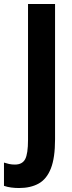

<svg xmlns="http://www.w3.org/2000/svg" viewBox="-76 -734 360 966"><path d="M20 212Q0 212 -19.5 209.5Q-39 207 -56 201V84Q-44 88 -30.5 91Q-17 94 -1 94Q36 94 50.5 67Q65 40 65 -31V-714H201V-33Q201 60 180 113.5Q159 167 118.5 189.5Q78 212 20 212Z"/></svg>

Font: Noto Sans Myanmar ExtraCondensed
Style: Bold
Weight: 700
Width: 2
Designer: Monotype Design Team
Foundry: Monotype Imaging Inc.
Version: Version 2.107; ttfautohint (v1.8.4.7-5d5b)